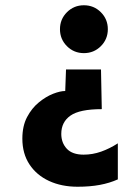

<svg xmlns="http://www.w3.org/2000/svg" viewBox="-20 -538 498 730"><path d="M428 7V144Q397 158 359.5 165Q322 172 275 172Q214 172 166.5 150Q119 128 92 87Q65 46 65 -11Q65 -59 83 -93Q101 -127 128 -149Q155 -171 182 -181.5Q209 -192 228 -192L231 -274H364L367 -123Q283 -123 248 -98.5Q213 -74 213 -29Q213 5 234 27.5Q255 50 298 50Q332 50 364.5 38.5Q397 27 428 7ZM390 -427Q390 -389 363.5 -362.5Q337 -336 299 -336Q261 -336 234.5 -362.5Q208 -389 208 -427Q208 -465 234.5 -491.5Q261 -518 299 -518Q337 -518 363.5 -491.5Q390 -465 390 -427Z"/></svg>

Font: Hind Variable Light
Style: Regular
Weight: 300
Designer: Manushi Parikh, Satya Rajpurohit
Foundry: Indian Type Foundry
Version: Version 3.000